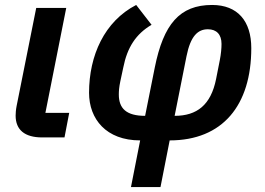

<svg xmlns="http://www.w3.org/2000/svg" viewBox="-20 -554 1070 774"><path d="M259 -99H163L247 -522H126L47 -127C44 -112 43 -97 43 -88C43 -31 79 0 150 0H240Z M508 200H627L664 12C877 12 993 -129 993 -360C993 -469 938 -534 835 -534C704 -534 639 -456 604 -282L565 -87C489 -87 459 -117 459 -173C459 -187 460 -202 465 -226L477 -282C493 -363 528 -417 591 -454L529 -534C401 -468 339 -330 339 -180C339 -74 408 12 545 12ZM684 -87 732 -328C748 -408 777 -436 818 -436C853 -436 873 -415 873 -377C873 -360 871 -336 866 -311L851 -235C830 -131 774 -87 684 -87Z"/></svg>

Font: Braiins Sans SemiBold
Style: Italic
Weight: 600
Italic angle: -11.31°
Designer: Mike Abbink, Paul van der Laan, Pieter van Rosmalen, Jiri Chlebus, Lubos Buracinsky
Foundry: Bold Monday, Sudetype
Version: Version 1.000;hotconv 1.0.109;makeotfexe 2.5.65596